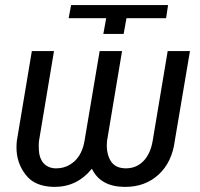

<svg xmlns="http://www.w3.org/2000/svg" viewBox="-20 -731 793 762"><path d="M401.4 -658.7 390.1 -596.2H470.7L481.9 -658.7H639.2L647 -710.9H262.2L252.4 -658.7ZM645.5 -528.3 585.9 -171.9C574.2 -101.1 532.7 -63 481 -63C480 -63 478.5 -63 477.1 -63C451.2 -63.5 432.6 -72.8 420.9 -89.8C409.7 -107.4 403.8 -128.4 403.8 -152.8C403.8 -158.7 404.3 -165 404.8 -171.9L464.4 -528.3H375.5L315.4 -171.9C309.6 -137.2 296.4 -110.4 275.9 -91.3C254.9 -72.3 231 -63 203.6 -63C202.1 -63 200.2 -63 198.2 -63C159.2 -64.9 136.2 -93.3 134.3 -134.8C133.8 -140.1 133.8 -145.5 133.8 -150.9C133.8 -157.7 133.8 -165 134.8 -171.9L194.3 -528.3H106.4L46.9 -172.4C45.9 -163.1 45.4 -154.3 45.4 -146C45.4 -105.5 57.1 -69.8 81.1 -38.6C104.5 -6.8 141.6 9.3 191.9 10.7C193.4 10.7 194.8 10.7 196.8 10.7C256.3 10.7 305.7 -13.2 344.7 -61.5C366.7 -15.1 408.7 9.3 470.7 10.7C472.7 10.7 475.1 10.7 477.1 10.7C529.8 10.7 573.7 -5.4 609.4 -38.1C645 -70.8 666.5 -115.7 673.8 -172.9L733.9 -528.3Z"/></svg>

Font: Roboto
Style: Italic
Weight: 400
Italic angle: -12°
Designer: Google
Version: Version 2.137; 2017